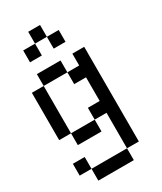

<svg xmlns="http://www.w3.org/2000/svg" viewBox="-244 -1002 988 1171"><g transform="rotate(-30 250.0 -417.0)"><path d="M0 0V-83.3H83.3V0ZM0 -250V-583.3H83.3V-250ZM166.7 -833.3V-750H83.3V-833.3ZM166.7 -916.7H250V-833.3H166.7ZM333.3 0V83.3H83.3V0ZM333.3 -250H250V-333.3H333.3V-500H250V-583.3H333.3V-666.7H416.7V0H333.3ZM333.3 -833.3V-750H250V-833.3ZM83.3 -166.7V-250H250V-166.7ZM83.3 -583.3V-666.7H250V-583.3Z"/></g></svg>

Font: GalmuriMono11 Regular
Style: Regular
Weight: 400
Designer: Lee Minseo (quiple)
Version: Version 2.399;hotconv 1.1.1;makeotfexe 2.6.0 DEVELOPMENT